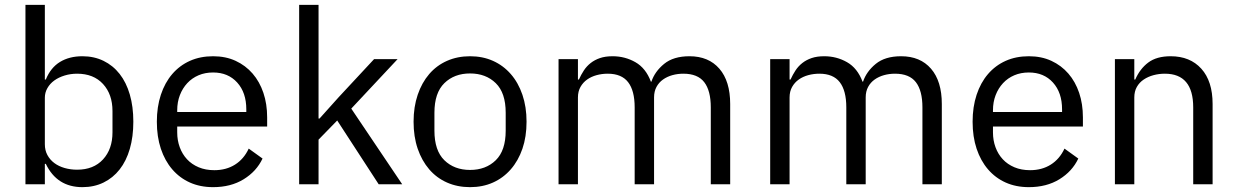

<svg xmlns="http://www.w3.org/2000/svg" viewBox="-20 -760 5102 792"><path d="M85 -740H165V-432H169Q189 -481 227.5 -504.5Q266 -528 320 -528Q368 -528 407 -509Q446 -490 473.5 -455Q501 -420 515.5 -370Q530 -320 530 -258Q530 -196 515.5 -146Q501 -96 473.5 -61Q446 -26 407 -7Q368 12 320 12Q215 12 169 -84H165V0H85ZM298 -60Q366 -60 405 -102.5Q444 -145 444 -214V-302Q444 -371 405 -413.5Q366 -456 298 -456Q271 -456 246.5 -448.5Q222 -441 204 -428Q186 -415 175.5 -396.5Q165 -378 165 -357V-165Q165 -140 175.5 -120.5Q186 -101 204 -87.5Q222 -74 246.5 -67Q271 -60 298 -60Z M859 12Q806 12 763.5 -7Q721 -26 690.5 -61.5Q660 -97 643.5 -146.5Q627 -196 627 -258Q627 -319 643.5 -369Q660 -419 690.5 -454.5Q721 -490 763.5 -509Q806 -528 859 -528Q911 -528 952 -509Q993 -490 1022 -456.5Q1051 -423 1066.5 -377Q1082 -331 1082 -276V-238H711V-214Q711 -181 721.5 -152.5Q732 -124 751.5 -103Q771 -82 799.5 -70Q828 -58 864 -58Q913 -58 949.5 -81Q986 -104 1006 -147L1063 -106Q1038 -53 985 -20.5Q932 12 859 12ZM859 -461Q826 -461 799 -449.5Q772 -438 752.5 -417Q733 -396 722 -367.5Q711 -339 711 -305V-298H996V-309Q996 -378 958.5 -419.5Q921 -461 859 -461Z M1214 -740H1294V-271H1298L1377 -359L1523 -516H1620L1429 -312L1639 0H1542L1371 -263L1294 -184V0H1214Z M1919 12Q1867 12 1824 -7Q1781 -26 1750.5 -61.5Q1720 -97 1703 -146.5Q1686 -196 1686 -258Q1686 -319 1703 -369Q1720 -419 1750.5 -454.5Q1781 -490 1824 -509Q1867 -528 1919 -528Q1971 -528 2013.5 -509Q2056 -490 2087 -454.5Q2118 -419 2135 -369Q2152 -319 2152 -258Q2152 -196 2135 -146.5Q2118 -97 2087 -61.5Q2056 -26 2013.5 -7Q1971 12 1919 12ZM1919 -59Q1984 -59 2025 -99Q2066 -139 2066 -221V-295Q2066 -377 2025 -417Q1984 -457 1919 -457Q1854 -457 1813 -417Q1772 -377 1772 -295V-221Q1772 -139 1813 -99Q1854 -59 1919 -59Z M2284 0V-516H2364V-432H2368Q2377 -452 2388.5 -469.5Q2400 -487 2416.5 -500Q2433 -513 2455 -520.5Q2477 -528 2507 -528Q2558 -528 2601 -503.5Q2644 -479 2665 -423H2667Q2681 -465 2719.5 -496.5Q2758 -528 2824 -528Q2903 -528 2947.5 -476.5Q2992 -425 2992 -331V0H2912V-317Q2912 -386 2885 -421Q2858 -456 2799 -456Q2775 -456 2753.5 -450Q2732 -444 2715 -432Q2698 -420 2688 -401.5Q2678 -383 2678 -358V0H2598V-317Q2598 -386 2571 -421Q2544 -456 2487 -456Q2463 -456 2441 -450Q2419 -444 2402 -432Q2385 -420 2374.5 -401.5Q2364 -383 2364 -358V0Z M3157 0V-516H3237V-432H3241Q3250 -452 3261.5 -469.5Q3273 -487 3289.5 -500Q3306 -513 3328 -520.5Q3350 -528 3380 -528Q3431 -528 3474 -503.5Q3517 -479 3538 -423H3540Q3554 -465 3592.5 -496.5Q3631 -528 3697 -528Q3776 -528 3820.5 -476.5Q3865 -425 3865 -331V0H3785V-317Q3785 -386 3758 -421Q3731 -456 3672 -456Q3648 -456 3626.5 -450Q3605 -444 3588 -432Q3571 -420 3561 -401.5Q3551 -383 3551 -358V0H3471V-317Q3471 -386 3444 -421Q3417 -456 3360 -456Q3336 -456 3314 -450Q3292 -444 3275 -432Q3258 -420 3247.5 -401.5Q3237 -383 3237 -358V0Z M4224 12Q4171 12 4128.5 -7Q4086 -26 4055.5 -61.5Q4025 -97 4008.5 -146.5Q3992 -196 3992 -258Q3992 -319 4008.5 -369Q4025 -419 4055.5 -454.5Q4086 -490 4128.5 -509Q4171 -528 4224 -528Q4276 -528 4317 -509Q4358 -490 4387 -456.5Q4416 -423 4431.5 -377Q4447 -331 4447 -276V-238H4076V-214Q4076 -181 4086.5 -152.5Q4097 -124 4116.5 -103Q4136 -82 4164.5 -70Q4193 -58 4229 -58Q4278 -58 4314.5 -81Q4351 -104 4371 -147L4428 -106Q4403 -53 4350 -20.5Q4297 12 4224 12ZM4224 -461Q4191 -461 4164 -449.5Q4137 -438 4117.5 -417Q4098 -396 4087 -367.5Q4076 -339 4076 -305V-298H4361V-309Q4361 -378 4323.5 -419.5Q4286 -461 4224 -461Z M4579 0V-516H4659V-432H4663Q4682 -476 4716.5 -502Q4751 -528 4809 -528Q4889 -528 4935.5 -476.5Q4982 -425 4982 -331V0H4902V-317Q4902 -456 4785 -456Q4761 -456 4738.5 -450Q4716 -444 4698 -432Q4680 -420 4669.5 -401.5Q4659 -383 4659 -358V0Z"/></svg>

Font: IBM Plex Sans Thai Looped
Style: Regular
Weight: 400
Designer: Mike Abbink, Paul van der Laan, Pieter van Rosmalen, Ben Mitchell, Mark Frömberg
Foundry: Bold Monday
Version: Version 1.1